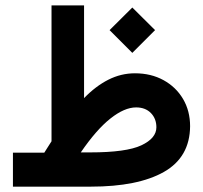

<svg xmlns="http://www.w3.org/2000/svg" viewBox="-20 -697 758 717"><path d="M389.2 -584.5 474.1 -668.9 559.1 -584.5 474.1 -499.5ZM145.5 -127Q152.3 -138.2 159.2 -148.7Q166 -159.2 172.4 -169.4V-676.8H293.9V-330.6Q337.4 -375.5 384.8 -399.4Q432.1 -423.3 483.9 -423.3Q543.9 -423.3 590.6 -397.7Q637.2 -372.1 663.6 -327.4Q689.9 -282.7 689.9 -225.6Q689 -109.9 592 -54.9Q495.1 0 318.8 0H28.3V-127ZM316.9 -127.9Q451.7 -127.9 507.8 -154.3Q564 -180.7 564 -221.7Q564 -253.9 543.5 -274.9Q522.9 -295.9 488.3 -295.9Q444.8 -295.9 392.6 -254.6Q340.3 -213.4 281.7 -127.9Z"/></svg>

Font: Vazir UI
Style: Bold-UI
Weight: 700
Designer: Saber Rastikerdar
Foundry: Saber Rastikerdar
Version: Version 30.1.0